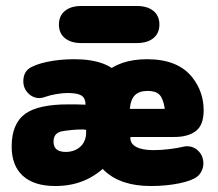

<svg xmlns="http://www.w3.org/2000/svg" viewBox="-20 -611 729 642"><path d="M266 -261Q242 -262 231.5 -262Q221 -262 217 -262Q213 -262 208 -262Q109 -262 65 -231Q19 -198 19 -121Q19 -57 56.5 -23Q94 11 165 11Q224 11 271 -11.5Q318 -34 358 -81Q384 -110 395 -141Q406 -172 406 -212V-225Q406 -283 402 -309Q398 -335 385 -353Q344 -413 228 -413Q179 -413 137 -404Q95 -395 76 -381Q58 -367 58 -339Q58 -316 74 -299.5Q90 -283 112 -283Q120 -283 131 -287Q148 -293 169 -296.5Q190 -300 206 -300Q238 -300 251.5 -292Q265 -284 266 -264ZM268 -177V-165Q268 -155 264.5 -145Q261 -135 255 -127Q234 -103 200 -103Q159 -103 159 -137Q159 -152 166 -160.5Q173 -169 187 -172Q198 -174 216.5 -176Q235 -178 250 -178Q254 -178 257.5 -178Q261 -178 268 -177ZM416 -153H563Q609 -153 635 -173Q661 -193 661 -242Q661 -303 624 -351Q576 -413 472 -413Q378 -413 326.5 -362.5Q275 -312 275 -218V-185Q275 -91 329.5 -40Q384 11 484 11Q536 11 579.5 2Q623 -7 640 -21Q649 -28 654.5 -40Q660 -52 660 -64Q660 -89 644 -105.5Q628 -122 605 -122Q599 -122 591 -120Q575 -116 547 -112.5Q519 -109 493 -109Q456 -109 436 -119.5Q416 -130 416 -149ZM531 -247H414Q417 -279 431.5 -293Q446 -307 474 -307Q501 -307 513.5 -294Q526 -281 531 -247ZM252 -591Q217 -591 197 -574.5Q177 -558 177 -529Q177 -500 197 -483.5Q217 -467 252 -467H437Q473 -467 493 -483.5Q513 -500 513 -529Q513 -558 493 -574.5Q473 -591 437 -591Z"/></svg>

Font: Beiruti Black
Style: Regular
Weight: 900
Designer: Arlette Boutros
Foundry: Boutros
Version: Version 1.41